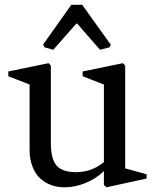

<svg xmlns="http://www.w3.org/2000/svg" viewBox="-20 -779 669 811"><path d="M15.1 -457V-477.1L185.1 -512.2L194.8 -502V-176.8Q194.8 -106.9 219.2 -79.3Q243.7 -51.8 300.8 -51.8Q368.2 -51.8 418.9 -94.2V-421.9L329.1 -457V-477.1L499 -512.2L508.8 -502V-67.9L599.1 -43V-24.9L429.2 12.2L418.9 2V-56.2Q385.3 -23.9 340.8 -5.9Q296.4 12.2 252 12.2Q222.7 12.2 196.8 2.9Q170.9 -6.3 150.1 -25.1Q129.4 -43.9 117.2 -75.2Q105 -106.4 105 -147V-421.9ZM327.1 -758.8 448.2 -589.8 442.4 -579.1 402.3 -568.8 306.2 -679.2H302.2L205.1 -568.8L168 -579.1L162.1 -590.8L281.2 -758.8Z"/></svg>

Font: Amethysta
Style: Regular
Weight: 400
Designer: Konstantin Vinogradov, Alexei Vanyashin
Foundry: Cyreal (www.cyreal.org)
Version: Version 1.003